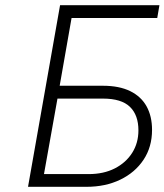

<svg xmlns="http://www.w3.org/2000/svg" viewBox="-20 -720 634 740"><path d="M221.5 -650.5 230 -700H594.5L586 -650.5ZM88 0 211.5 -700H264.5L210 -389.5H376.5Q439.5 -389.5 481.8 -368.8Q524 -348 545 -310Q566 -272 566 -219.5Q566 -153.5 533.2 -104.2Q500.5 -55 443.5 -27.5Q386.5 0 313.5 0ZM149.5 -49H321.5Q379.5 -49 422.5 -71Q465.5 -93 489.5 -131Q513.5 -169 513.5 -217.5Q513.5 -276.5 480.8 -308.2Q448 -340 377 -340H201.5Z"/></svg>

Font: Overpass ExtraLight
Style: Italic
Weight: 250
Italic angle: -10°
Designer: Delve Withrington, Dave Bailey, Thomas Jockin
Foundry: Delve Fonts LLC
Version: Version 4.000